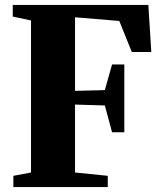

<svg xmlns="http://www.w3.org/2000/svg" viewBox="-20 -763 656 783"><path d="M106.5 -59.5V-679.5L32 -695.5V-743H585L597 -551H517.5L466.5 -677.5L286 -692.5V-392.5L407.5 -395.5L437 -500H487V-223.5H437L407.5 -333L286 -336.5V-59.5L419.5 -46V0H34.5V-46Z"/></svg>

Font: Merriweather 72pt Black
Style: Regular
Weight: 900
Version: Version 2.100